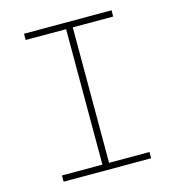

<svg xmlns="http://www.w3.org/2000/svg" viewBox="-106 -800 812 890"><g transform="rotate(-15 300.0 -355.0)"><path d="M90 0V-30H284V-680H90V-710H510V-680H316V-30H510V0Z"/></g></svg>

Font: Geist Mono Thin
Style: Regular
Weight: 100
Monospace: yes
Designer: Basement.studio, Andrés Briganti, Mateo Zaragoza
Foundry: Basement.studio, Vercel, Andrés Briganti, Guido Ferreyra, Mateo Zaragoza
Version: Version 1.500; ttfautohint (v1.8.4.7-5d5b)